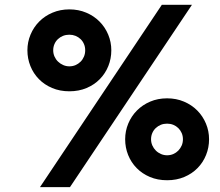

<svg xmlns="http://www.w3.org/2000/svg" viewBox="-20 -772 916 800"><path d="M676.3 -21Q636.7 -21 604.5 -34.7Q572.3 -48.3 549.3 -71.8Q526.4 -95.2 513.9 -126.2Q501.5 -157.2 501.5 -191.9Q501.5 -226.1 514.4 -257.1Q527.3 -288.1 550.5 -311.5Q573.7 -335 605.7 -348.6Q637.7 -362.3 676.3 -362.3Q714.4 -362.3 746.6 -348.6Q778.8 -335 802 -311.5Q825.2 -288.1 838.1 -257.1Q851.1 -226.1 851.1 -191.9Q851.1 -157.2 838.6 -126.2Q826.2 -95.2 803.2 -71.8Q780.3 -48.3 748 -34.7Q715.8 -21 676.3 -21ZM271.5 7.8H146.5L654.3 -752H779.8ZM269 -391.6Q229.5 -391.6 197.3 -405.3Q165 -418.9 142.1 -442.4Q119.1 -465.8 106.7 -496.8Q94.2 -527.8 94.2 -562.5Q94.2 -596.7 107.2 -627.7Q120.1 -658.7 143.3 -682.1Q166.5 -705.6 198.7 -719.2Q231 -732.9 269 -732.9Q307.1 -732.9 339.4 -719.2Q371.6 -705.6 394.8 -682.1Q418 -658.7 430.9 -627.7Q443.8 -596.7 443.8 -562.5Q443.8 -527.8 431.4 -496.8Q418.9 -465.8 396 -442.4Q373 -418.9 340.8 -405.3Q308.6 -391.6 269 -391.6ZM676.3 -256.8Q662.1 -256.8 650.1 -252Q638.2 -247.1 628.9 -238.3Q619.6 -229.5 614.5 -217.5Q609.4 -205.6 609.4 -191.9Q609.4 -178.2 614.7 -166Q620.1 -153.8 629.2 -144.8Q638.2 -135.7 650.4 -130.4Q662.6 -125 676.3 -125Q689.9 -125 701.9 -130.1Q713.9 -135.3 722.9 -144.5Q731.9 -153.8 737.1 -165.8Q742.2 -177.7 742.2 -191.9Q742.2 -205.6 737.1 -217.5Q731.9 -229.5 722.9 -238.3Q713.9 -247.1 701.9 -252Q689.9 -256.8 676.3 -256.8ZM269 -627.4Q254.9 -627.4 242.7 -622.6Q230.5 -617.7 221.2 -608.9Q211.9 -600.1 206.8 -588.1Q201.7 -576.2 201.7 -562.5Q201.7 -548.8 207 -536.6Q212.4 -524.4 221.7 -515.4Q231 -506.3 243.2 -501Q255.4 -495.6 269 -495.6Q282.7 -495.6 294.7 -500.7Q306.6 -505.9 315.7 -514.9Q324.7 -523.9 329.8 -536.1Q335 -548.3 335 -562.5Q335 -576.7 329.8 -588.6Q324.7 -600.6 315.7 -609.1Q306.6 -617.7 294.7 -622.6Q282.7 -627.4 269 -627.4Z"/></svg>

Font: Twentytwelve Slab
Style: TwentytwelveSlab
Weight: 700
Designer: Domenico Catapano
Version: Version 1.00 2012